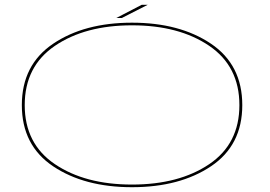

<svg xmlns="http://www.w3.org/2000/svg" viewBox="-20 -776 1126 800"><path d="M530 4Q331.5 4 201.2 -83.2Q71 -170.5 71 -338Q71 -505.5 201 -593.5Q331 -681.5 530 -681.5Q729 -681.5 859.2 -593.8Q989.5 -506 989.5 -338Q989.5 -170.5 859.2 -83.2Q729 4 530 4ZM530 -7Q726 -7 851.8 -92Q977.5 -177 977.5 -338Q977.5 -499.5 851.8 -585Q726 -670.5 530 -670.5Q334.5 -670.5 208.8 -585Q83 -499.5 83 -338Q83 -177 208.8 -92Q334.5 -7 530 -7ZM464.5 -701 570.5 -756H595.5L487.5 -701Z"/></svg>

Font: Anybody UltraExpanded Thin
Style: Regular
Weight: 100
Width: 9
Designer: Tyler Finck
Foundry: Etcetera Type Company
Version: Version 1.010; ttfautohint (v1.8.3) -l 8 -r 50 -G 200 -x 14 